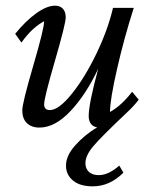

<svg xmlns="http://www.w3.org/2000/svg" viewBox="-20 -448 540 686"><path d="M311.5 217.8Q265.6 217.8 240.7 197Q215.8 176.3 215.8 143.6Q215.8 108.4 248.3 71.8Q280.8 35.2 327.1 6.8Q312.5 4.9 304.7 -5.9Q296.9 -16.6 296.9 -33.2Q296.9 -77.1 331.1 -203.1Q288.6 -111.8 232.7 -52Q176.8 7.8 121.1 7.8Q92.3 7.8 75.9 -8.3Q59.6 -24.4 59.6 -53.7Q59.6 -79.1 98.6 -212.6Q137.7 -346.2 137.7 -372.1Q94.2 -349.1 56.6 -295.9L34.2 -327.1Q71.8 -373.5 109.6 -400.6Q147.5 -427.7 176.8 -427.7Q194.8 -427.7 204.8 -416.7Q214.8 -405.8 214.8 -385.7Q214.8 -363.3 176.3 -230.7Q137.7 -98.1 137.7 -75.2Q137.7 -54.7 158.2 -54.7Q189.9 -54.7 236.8 -113Q283.7 -171.4 324.7 -256.8Q365.7 -342.3 383.8 -419.9H458Q423.8 -313.5 398.4 -202.4Q373 -91.3 373 -47.9Q414.1 -70.8 452.1 -120.1L475.6 -91.8Q458.5 -69.3 435.5 -47.9Q340.8 41.5 313 74.7Q285.2 107.9 285.2 134.8Q285.2 154.8 297.9 166.3Q310.5 177.7 333 177.7Q367.7 177.7 406.2 143.6L420.9 168.9Q372.1 217.8 311.5 217.8Z"/></svg>

Font: Crimson Pro
Style: Italic
Weight: 400
Italic angle: -12°
Designer: Jacques Le Bailly
Foundry: Baron von Fonthausen
Version: Version 1.003